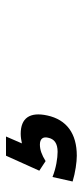

<svg xmlns="http://www.w3.org/2000/svg" viewBox="162 -202 276 640"><g transform="rotate(-90 300.0 118.0)"><path d="M101 236C175 236 221 202 235 138C248 79 226 49 174 49C163 49 152 51 142 53L165 0H101L51 111L83 132C104 119 121 113 138 113C157 113 165 123 161 140C157 161 142 172 114 172C93 172 60 167 30 155L15 222C44 231 80 236 101 236Z"/></g></svg>

Font: LT Wave Mono Bold
Style: Italic
Weight: 700
Designer: Daniel Lyons
Version: Version 2.5 (Glyphs App)